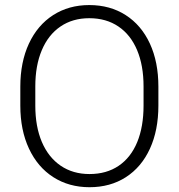

<svg xmlns="http://www.w3.org/2000/svg" viewBox="-20 -741 717 770"><path d="M338.9 9.8Q256.8 9.8 193.8 -30.5Q130.9 -70.8 96.2 -145Q61.5 -219.2 61.5 -317.4V-393.6Q61.5 -491.7 95.9 -565.9Q130.4 -640.1 193.1 -680.4Q255.9 -720.7 337.9 -720.7Q421.4 -720.7 484.1 -680.4Q546.9 -640.1 581.1 -566.2Q615.2 -492.2 615.2 -393.6V-317.4Q615.2 -218.8 581.3 -144.8Q547.4 -70.8 484.9 -30.5Q422.4 9.8 338.9 9.8ZM337.9 -668Q271.5 -668 222.7 -634.8Q173.8 -601.6 147.7 -539.8Q121.6 -478 121.6 -394.5V-317.4Q121.6 -233.4 147.9 -171.6Q174.3 -109.9 223.4 -76.4Q272.5 -43 338.9 -43Q407.2 -43 456.1 -76.2Q504.9 -109.4 530.3 -171.1Q555.7 -232.9 555.7 -317.4V-394.5Q555.7 -478.5 529.8 -540Q503.9 -601.6 454.8 -634.8Q405.8 -668 337.9 -668Z"/></svg>

Font: Heebo Light
Style: Regular
Weight: 300
Designer: Oded Ezer
Foundry: Meir Sadan
Version: Version 2.001; ttfautohint (v1.5.14-ce02) -l 8 -r 50 -G 200 